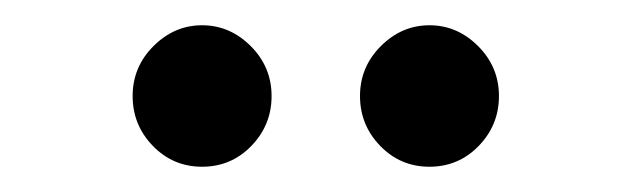

<svg xmlns="http://www.w3.org/2000/svg" viewBox="-20 -679 504 152"><path d="M179 -563.5Q163 -547 140 -547Q117 -547 101 -563.5Q85 -580 85 -603Q85 -626 101.5 -642.5Q118 -659 140 -659Q162 -659 178.5 -642.5Q195 -626 195 -603Q195 -580 179 -563.5ZM359 -563.5Q343 -547 320 -547Q297 -547 281 -563.5Q265 -580 265 -603Q265 -626 281.5 -642.5Q298 -659 320 -659Q342 -659 358.5 -642.5Q375 -626 375 -603Q375 -580 359 -563.5Z"/></svg>

Font: Average Sans
Style: Regular
Weight: 400
Designer: Eduardo Rodriguez Tunni
Foundry: Eduardo Rodriguez Tunni
Version: Version 1.001